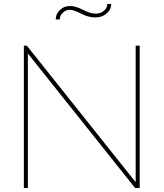

<svg xmlns="http://www.w3.org/2000/svg" viewBox="-20 -938 816 958"><path d="M654 0 119 -671V0H99V-710H114L657 -29V-710H677V0ZM454 -851Q422 -851 384.5 -870Q347 -889 329 -889Q310 -889 297 -877.5Q284 -866 281 -856.5Q278 -847 278 -841H258Q258 -849 261.5 -862Q265 -875 283 -891.5Q301 -908 331 -908Q357 -908 394 -889Q431 -870 456 -870Q481 -870 495.5 -882Q510 -894 512.5 -903Q515 -912 515 -918H535Q535 -909 531 -896Q527 -883 507 -867Q487 -851 454 -851Z"/></svg>

Font: Raleway
Style: Thin
Weight: 100
Designer: Matt McInerney, Pablo Impallari, Rodrigo Fuenzalida
Foundry: Matt McInerney, Pablo Impallari, Rodrigo Fuenzalida
Version: Version 3.000